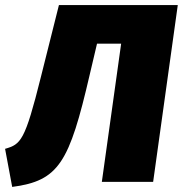

<svg xmlns="http://www.w3.org/2000/svg" viewBox="-53 -716 720 756"><path d="M647 -696H179L108 -413C45 -160 29 -148 -33 -130L-5 20C179 -4 220 -76 300 -421L329 -544H424L348 0H550Z"/></svg>

Font: Fira Sans Heavy
Style: Italic
Weight: 900
Italic angle: -8°
Designer: bBox Type GmbH & Carrois Corporate GbR & Edenspiekermann AG
Foundry: bBox Type GmbH & Carrois Corporate GbR & Edenspiekermann AG
Version: Version 4.301;PS 004.301;hotconv 1.0.88;makeotf.lib2.5.64775